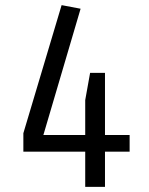

<svg xmlns="http://www.w3.org/2000/svg" viewBox="-20 -728 580 748"><path d="M389 -444V-202H485V-137H389V0H312V-137H71V-209L220 -708L294 -694L149 -202H312V-338L331 -444Z"/></svg>

Font: Carrois Gothic SC
Style: Regular
Weight: 400
Designer: Ralph du Carrois
Foundry: Ralph du Carrois
Version: Version 1.002